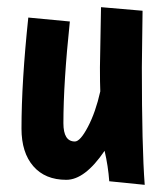

<svg xmlns="http://www.w3.org/2000/svg" viewBox="-20 -499 460 536"><path d="M262 -479 378 -469Q378 -444 377 -392Q376 -340 376 -311Q376 -88 384 17L285 7Q282 -35 272 -78Q217 3 165 3Q106 3 73 -35Q40 -73 40 -140Q40 -270 59 -450L175 -439Q157 -268 157 -155Q157 -104 189 -104Q204 -104 225.5 -145Q247 -186 260 -244Q259 -266 259 -311Q259 -326 262 -479Z"/></svg>

Font: Boogaloo
Style: Regular
Weight: 400
Designer: John Vargas Beltran
Foundry: John Vargas Beltran
Version: Version 1.001